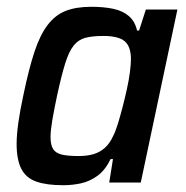

<svg xmlns="http://www.w3.org/2000/svg" viewBox="-20 -538 547 566"><path d="M166 8Q118 8 87.5 -2.5Q57 -13 43 -40Q29 -67 29 -114Q29 -140 34 -176Q39 -212 49 -258Q65 -335 81.5 -385Q98 -435 120.5 -464.5Q143 -494 174 -506Q205 -518 249 -518Q286 -518 314 -512Q342 -506 360 -490.5Q378 -475 384 -448H390L410 -510H503L395 0H302L313 -69H306Q290 -36 267 -19.5Q244 -3 218.5 2.5Q193 8 166 8ZM211 -78Q238 -78 257 -84Q276 -90 290 -103Q304 -116 313 -136Q320 -149 327 -171.5Q334 -194 341 -221Q348 -248 354 -275Q360 -302 363 -325.5Q366 -349 366 -363Q366 -401 347.5 -416.5Q329 -432 285 -432Q252 -432 231.5 -426.5Q211 -421 197 -403.5Q183 -386 172 -350.5Q161 -315 148 -255Q139 -212 134 -182.5Q129 -153 129 -134Q129 -110 137 -98Q145 -86 163.5 -82Q182 -78 211 -78Z"/></svg>

Font: Saira SemiCondensed Medium
Style: Italic
Weight: 500
Width: 4
Italic angle: -12°
Designer: Hector Gatti with collaboration of the Omnibus-Type team
Foundry: Omnibus-Type
Version: Version 1.101